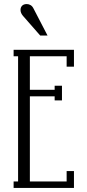

<svg xmlns="http://www.w3.org/2000/svg" viewBox="-20 -925 426 945"><path d="M344 -680V-597H308V-648H127V-483H249V-503H285V-431H249V-451H127V-32H308V-83H344V0H47V-32H69V-648H47V-680ZM93 -847Q81 -861 81 -876Q81 -889 89 -897Q97 -905 112 -905Q122 -905 131 -899.5Q140 -894 146 -881L214 -750H178Z"/></svg>

Font: Margherita Variable
Style: Regular
Weight: 400
Designer: James Puckett
Foundry: Dunwich Type Founders
Version: Version 1.008